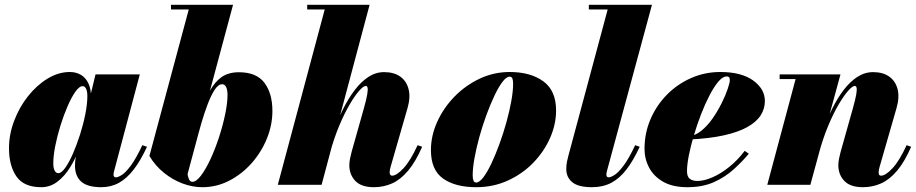

<svg xmlns="http://www.w3.org/2000/svg" viewBox="-20 -770 3816 800"><path d="M152 10Q79.5 10 48.5 -34.8Q17.5 -79.5 17.5 -152.5Q17.5 -210 38.8 -266.2Q60 -322.5 96.2 -368.5Q132.5 -414.5 177.8 -442.2Q223 -470 271 -470Q296.5 -470 316.5 -458.5Q336.5 -447 348 -423.5Q359.5 -400 359.5 -363.5Q359.5 -348 354.5 -314.5Q349.5 -281 338.8 -238.8Q328 -196.5 311.5 -153Q295 -109.5 272 -72.5Q249 -35.5 219 -12.8Q189 10 152 10ZM223.5 -48.5Q236 -48.5 252 -71Q268 -93.5 284 -130.2Q300 -167 313.8 -210.2Q327.5 -253.5 335.8 -295.8Q344 -338 344 -371Q344 -383.5 341.5 -392.5Q339 -401.5 334.8 -406.2Q330.5 -411 324 -411Q310.5 -411 294.2 -388Q278 -365 261.8 -327.8Q245.5 -290.5 232 -247Q218.5 -203.5 210.2 -161.8Q202 -120 202 -88.5Q202 -71.5 207.2 -60Q212.5 -48.5 223.5 -48.5ZM402 10Q344.5 10 318.5 -13.2Q292.5 -36.5 292.5 -79.5Q292.5 -90 293.2 -97.5Q294 -105 295 -110L311 -184L337 -265.5L350.5 -346.5L378 -460H562.5L455 -55.5Q453 -48 453 -41Q453 -37 455.5 -34Q458 -31 463 -31Q471.5 -31 487.2 -40.8Q503 -50.5 524.8 -79.5Q546.5 -108.5 573 -165L592.5 -158.5Q566 -101 537.2 -63.8Q508.5 -26.5 475.5 -8.2Q442.5 10 402 10Z M823 10Q782.5 10 741.2 -5.2Q700 -20.5 663.8 -49.5Q627.5 -78.5 602.5 -120L766.5 -730.5H692.5V-750H951L761.5 -44.5Q763 -33.5 767.5 -23Q772 -12.5 781.5 -12.5Q798 -12.5 817.8 -38.8Q837.5 -65 857 -107Q876.5 -149 892.5 -198Q908.5 -247 918.2 -293.8Q928 -340.5 928 -374.5Q928 -394.5 922.5 -406.8Q917 -419 905.5 -419Q889.5 -419 874.2 -395.5Q859 -372 845 -335Q831 -298 819 -256.8Q807 -215.5 797.5 -180H780Q800 -246.5 817 -299.8Q834 -353 854.2 -390.8Q874.5 -428.5 903.2 -448.8Q932 -469 975.5 -469Q1048.5 -469 1081.8 -425Q1115 -381 1115 -307.5Q1115 -249 1092 -192.5Q1069 -136 1028.5 -90.2Q988 -44.5 935.2 -17.2Q882.5 10 823 10Z M1137.5 0 1333 -730.5H1260V-750H1520L1320 0ZM1538 10Q1485.5 10 1460.5 -16.2Q1435.5 -42.5 1435.5 -82Q1435.5 -93.5 1438.5 -109Q1441.5 -124.5 1445 -137L1496 -318Q1507 -357 1510.2 -377.2Q1513.5 -397.5 1511.5 -404.8Q1509.5 -412 1504 -412Q1494.5 -412 1476.5 -391.8Q1458.5 -371.5 1436.8 -334.5Q1415 -297.5 1393.5 -246.2Q1372 -195 1355 -133H1343Q1355 -178.5 1371.8 -226Q1388.5 -273.5 1410.2 -317Q1432 -360.5 1458.2 -395Q1484.5 -429.5 1515 -449.5Q1545.5 -469.5 1580.5 -469.5Q1621.5 -469.5 1647.8 -450.8Q1674 -432 1682.5 -398.2Q1691 -364.5 1678 -319.5L1607 -73Q1606 -69.5 1604.8 -63.2Q1603.5 -57 1603.5 -53Q1603.5 -38 1613.5 -38Q1632.5 -38 1661.5 -69.2Q1690.5 -100.5 1720 -165L1739 -158.5Q1711.5 -95.5 1680.2 -58.5Q1649 -21.5 1613.8 -5.8Q1578.5 10 1538 10Z M1964 10Q1877 10 1826.2 -26Q1775.5 -62 1775.5 -144.5Q1775.5 -204.5 1801.8 -262.5Q1828 -320.5 1873.5 -367.2Q1919 -414 1978.2 -442Q2037.5 -470 2103.5 -470Q2190.5 -470 2243.8 -431.2Q2297 -392.5 2297 -310Q2297 -252 2272 -195.2Q2247 -138.5 2202 -92Q2157 -45.5 2096.2 -17.8Q2035.5 10 1964 10ZM1964 -9.5Q1977.5 -9.5 1994 -31.2Q2010.5 -53 2027.8 -89.5Q2045 -126 2061.2 -170.5Q2077.5 -215 2090.2 -261.2Q2103 -307.5 2110.5 -349.2Q2118 -391 2118 -420.5Q2118 -435 2115 -442.8Q2112 -450.5 2103.5 -450.5Q2090 -450.5 2073.5 -428.8Q2057 -407 2039.8 -370.5Q2022.5 -334 2006.2 -289.5Q1990 -245 1977.2 -198.8Q1964.5 -152.5 1957 -111Q1949.5 -69.5 1949.5 -39.5Q1949.5 -25.5 1952.8 -17.5Q1956 -9.5 1964 -9.5Z M2447 10Q2389.5 10 2364.5 -10.8Q2339.5 -31.5 2339.5 -65Q2339.5 -83 2342.8 -98Q2346 -113 2348.5 -122L2512 -730.5H2433.5V-750H2696.5L2509.5 -59.5Q2508.5 -55.5 2507.5 -51.2Q2506.5 -47 2506.5 -43.5Q2506.5 -31 2516 -31Q2524.5 -31 2540.2 -40.8Q2556 -50.5 2578 -79.5Q2600 -108.5 2626.5 -165L2645.5 -158.5Q2619 -101 2590.2 -63.8Q2561.5 -26.5 2526.8 -8.2Q2492 10 2447 10Z M2844 10Q2783.5 10 2744 -12.2Q2704.5 -34.5 2685 -71Q2665.5 -107.5 2665.5 -150Q2665.5 -215.5 2690.5 -273.5Q2715.5 -331.5 2759.2 -375.8Q2803 -420 2860 -445Q2917 -470 2981 -470Q3069 -470 3118 -434.8Q3167 -399.5 3167 -349Q3167 -317 3149.5 -289.5Q3132 -262 3094.2 -240.8Q3056.5 -219.5 2995.8 -206Q2935 -192.5 2848 -188.5V-202.5Q2876 -204 2902 -225Q2928 -246 2949.5 -277Q2971 -308 2987.2 -340.8Q3003.5 -373.5 3012.2 -399.8Q3021 -426 3021 -436Q3021 -443 3018.5 -447.2Q3016 -451.5 3007.5 -451.5Q2991.5 -451.5 2973.2 -430Q2955 -408.5 2936.5 -373Q2918 -337.5 2901.2 -294.2Q2884.5 -251 2871.2 -206.5Q2858 -162 2850.2 -122.8Q2842.5 -83.5 2842.5 -57Q2842.5 -34 2854 -25Q2865.5 -16 2885.5 -16Q2913.5 -16 2948.2 -31Q2983 -46 3018.2 -74.2Q3053.5 -102.5 3083 -141.5L3100 -129.5Q3073 -97 3037.5 -64.8Q3002 -32.5 2954.8 -11.2Q2907.5 10 2844 10Z M3575.5 10Q3523 10 3498 -16.2Q3473 -42.5 3473 -82Q3473 -93.5 3476 -109Q3479 -124.5 3482.5 -137L3533.5 -318Q3544.5 -357 3547.8 -377.2Q3551 -397.5 3549 -404.8Q3547 -412 3541.5 -412Q3532 -412 3514 -391.8Q3496 -371.5 3474.2 -334.5Q3452.5 -297.5 3431 -246.2Q3409.5 -195 3392.5 -133H3380Q3392 -178.5 3409 -226Q3426 -273.5 3447.5 -317Q3469 -360.5 3495.2 -395Q3521.5 -429.5 3552.2 -449.5Q3583 -469.5 3618 -469.5Q3659 -469.5 3685.2 -450.8Q3711.5 -432 3720 -398.2Q3728.5 -364.5 3715.5 -319.5L3644.5 -73Q3643.5 -69.5 3642.2 -63.2Q3641 -57 3641 -53Q3641 -44.5 3643.5 -41.2Q3646 -38 3651 -38Q3670 -38 3699 -69.2Q3728 -100.5 3757.5 -165L3776.5 -158.5Q3749 -95.5 3717.8 -58.5Q3686.5 -21.5 3651.2 -5.8Q3616 10 3575.5 10ZM3177 0 3295 -440.5H3228.5V-460H3482L3356.5 0Z"/></svg>

Font: Bodoni Moda Black
Style: Italic
Weight: 900
Italic angle: -13°
Version: Version 2.005